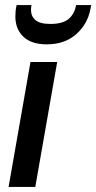

<svg xmlns="http://www.w3.org/2000/svg" viewBox="-20 -742 382 762"><path d="M14 0 101 -496H207L120 0ZM166 -566Q104 -566 72.5 -596.5Q41 -627 41 -676Q41 -689 42 -699Q43 -709 46 -722H105Q104 -717 103.5 -712.5Q103 -708 103 -703Q103 -677 121 -662Q139 -647 180 -647Q229 -647 252.5 -667Q276 -687 282 -722H342L339 -706Q327 -645 281.5 -605.5Q236 -566 166 -566Z"/></svg>

Font: Rethink Sans Medium
Style: Italic
Weight: 500
Italic angle: -10°
Designer: The Rethink Sans project authors (Hans Thiessen). DM Sans designed by Colophon Foundry.
Foundry: Rethink Communications LLC
Version: Version 1.001